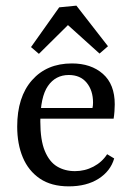

<svg xmlns="http://www.w3.org/2000/svg" viewBox="-20 -651 469 681"><path d="M41 -202Q41 -307 93.5 -366.5Q146 -426 235 -426Q303 -426 345 -389Q387 -352 387 -281Q387 -271 386 -256.5Q385 -242 383 -230H98V-268H308Q309 -273 309.5 -277Q310 -281 310 -287Q310 -330 287.5 -357.5Q265 -385 224 -385Q177 -385 150 -346Q123 -307 123 -220Q123 -154 139 -115.5Q155 -77 182.5 -60.5Q210 -44 246 -44Q281 -44 311.5 -60Q342 -76 360 -104L385 -89Q372 -44 329.5 -17Q287 10 224 10Q162 10 121.5 -17.5Q81 -45 61 -92.5Q41 -140 41 -202ZM90 -484 190 -625 251 -631 363 -487 333 -461 221 -562 118 -460Z"/></svg>

Font: Yrsa
Style: Regular
Weight: 400
Designer: Anna Giedrys (Yrsa+Rasa design), David Brezina (Yrsa art-direction, Rasa art-direction, design)
Foundry: Rosetta Type Foundry
Version: Version 2.004